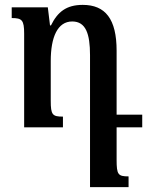

<svg xmlns="http://www.w3.org/2000/svg" viewBox="-20 -522 608 787"><path d="M458 133V0H563V-52H458V-314C458 -444 412 -502 319 -502C252 -502 216 -473 189 -418H185L176 -492H28V-448C70 -448 79 -440 79 -384V0H238V-44C195 -44 188 -51 188 -109V-272C188 -370 216 -434 276 -434C332 -434 349 -383 349 -296V245H507V201C464 201 458 194 458 133Z"/></svg>

Font: Noto Serif Armenian Condensed SemiBold
Style: Regular
Weight: 600
Width: 3
Designer: Monotype Design Team
Foundry: Monotype Imaging Inc.
Version: Version 2.008